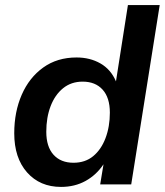

<svg xmlns="http://www.w3.org/2000/svg" viewBox="-20 -725 648 755"><path d="M220 10Q137 10 86.5 -47Q36 -104 36 -201Q36 -285 65.5 -352.5Q95 -420 150 -459.5Q205 -499 281 -499Q334 -499 375 -475.5Q416 -452 436 -405L483 -705H608L496 0H374L387 -79Q359 -37 316.5 -13.5Q274 10 220 10ZM269 -85Q315 -85 346.5 -111Q378 -137 395 -182Q412 -227 412 -282Q412 -341 383.5 -372.5Q355 -404 305 -404Q260 -404 228 -378Q196 -352 179 -307.5Q162 -263 162 -207Q162 -148 190.5 -116.5Q219 -85 269 -85Z"/></svg>

Font: Nunito Sans
Style: Bold Italic
Weight: 700
Italic angle: -9°
Designer: Vernon Adams
Foundry: Vernon Adams
Version: Version 3.006; ttfautohint (v1.8.3)